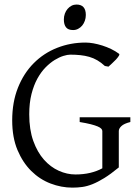

<svg xmlns="http://www.w3.org/2000/svg" viewBox="-20 -819 623 853"><path d="M508.8 -580.1Q512.2 -577.6 507.8 -570.6Q503.4 -563.5 495.4 -554.7Q487.3 -545.9 477.8 -537.4Q468.3 -528.8 461.9 -522.9L445.8 -525.9Q429.7 -541 412.6 -551Q395.5 -561 376.7 -566.4Q357.9 -571.8 336.9 -574Q315.9 -576.2 292 -576.2Q279.8 -576.2 261.5 -570.6Q243.2 -564.9 222.9 -552.5Q202.6 -540 182.6 -519.8Q162.6 -499.5 146.2 -470Q129.9 -440.4 119.9 -401.1Q109.9 -361.8 109.9 -311Q109.9 -243.2 127.9 -192.9Q146 -142.6 175.3 -109.6Q204.6 -76.7 241.2 -60.3Q277.8 -43.9 314.9 -43.9Q350.6 -43.9 380.6 -51Q410.6 -58.1 434.6 -71.3V-236.8Q434.6 -242.2 429.9 -247.3Q425.3 -252.4 413.8 -257.3Q402.3 -262.2 383.1 -267.1Q363.8 -272 334 -276.9V-297.9H559.1V-276.9Q531.2 -270 519.5 -259Q507.8 -248 507.8 -236.8V-75.2Q471.7 -45.4 443.1 -27.8Q414.6 -10.3 390.6 -0.7Q366.7 8.8 345.2 11.7Q323.7 14.6 301.8 14.6Q252.4 14.6 204.6 -3.7Q156.7 -22 118.9 -59.3Q81.1 -96.7 57.6 -152.6Q34.2 -208.5 34.2 -284.2Q34.2 -365.2 59.8 -429.4Q85.4 -493.7 129.9 -538.3Q174.3 -583 233.6 -606.4Q293 -629.9 359.9 -629.9Q376 -629.9 395.3 -626.5Q414.6 -623 434.6 -616.7Q454.6 -610.4 473.9 -601.1Q493.2 -591.8 508.8 -580.1ZM361.3 -752.4Q361.3 -738.8 356.9 -726.6Q352.5 -714.4 345 -705.3Q337.4 -696.3 327.1 -690.9Q316.9 -685.5 304.7 -685.5Q282.7 -685.5 273.2 -697.8Q263.7 -710 263.7 -732.4Q263.7 -746.1 268.1 -758.3Q272.5 -770.5 280.3 -779.5Q288.1 -788.6 298.1 -793.7Q308.1 -798.8 319.8 -798.8Q361.3 -798.8 361.3 -752.4Z"/></svg>

Font: Noto Serif Devanagari
Style: Bold
Weight: 700
Designer: Monotype Design Team
Foundry: Monotype Imaging Inc.
Version: Version 1.01